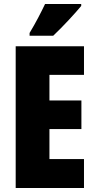

<svg xmlns="http://www.w3.org/2000/svg" viewBox="-20 -947 483 967"><path d="M389 -917V-927H207C186 -883 161 -834 129 -781V-767H248C298 -814 361 -883 389 -917ZM403 0V-146H229V-297H390V-441H229V-570H403V-714H59V0Z"/></svg>

Font: Noto Sans Devanagari ExtraCondensed Black
Style: Regular
Weight: 900
Width: 2
Designer: Jelle Bosma - Monotype Design Team
Foundry: Monotype Imaging Inc.
Version: Version 2.004